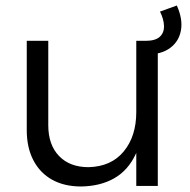

<svg xmlns="http://www.w3.org/2000/svg" viewBox="-20 -674 690 696"><path d="M155 -220Q155 -149 194 -108.5Q233 -68 301 -68Q383 -70 428.5 -125Q474 -180 474 -268H500Q500 -176 472.5 -116.5Q445 -57 394.5 -28Q344 1 274 2Q213 2 169 -22.5Q125 -47 101 -93Q77 -139 77 -202V-526H155ZM474 -526H552V0H474ZM621 -654Q643 -605 636 -564.5Q629 -524 596.5 -500Q564 -476 508 -476V-526Q543 -526 559 -540.5Q575 -555 574.5 -579.5Q574 -604 560 -632Z"/></svg>

Font: Alexandria Light
Style: Regular
Weight: 300
Designer: Mohamed Gaber
Foundry: Kief Type Foundry
Version: Version 5.100